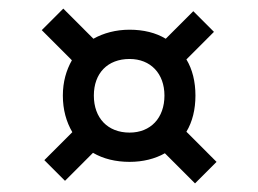

<svg xmlns="http://www.w3.org/2000/svg" viewBox="-20 -548 600 446"><path d="M433 -122 483 -172 413 -242C427 -265 434 -294 434 -326C434 -358 427 -387 413 -410L477 -474L429 -522L365 -458C342 -472 313 -479 281 -479C249 -479 220 -471 197 -458L127 -528L77 -478L147 -408C134 -385 126 -358 126 -326C126 -293 134 -265 148 -241L83 -176L131 -128L196 -193C220 -179 249 -172 281 -172C312 -172 340 -179 363 -192ZM281 -240C230 -240 198 -274 198 -326C198 -378 230 -411 281 -411C330 -411 362 -377 362 -326C362 -274 330 -240 281 -240Z"/></svg>

Font: Fixel Display Regular
Style: Regular
Weight: 400
Designer: AlfaBravo + MacPaw
Foundry: Kyrylo Tkachov, Marchela Mozhyna, Serhii Makarenko, Maria Weinstein, Zakhar Kryvoshyya
Version: Version 1.211